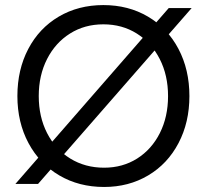

<svg xmlns="http://www.w3.org/2000/svg" viewBox="-20 -732 824 764"><path d="M651.5 -700H742.7L131.3 0H41.2ZM49.2 -349.9Q49.2 -454.8 92.5 -537.3Q135.8 -619.8 213.7 -665.8Q291.7 -711.8 391.3 -711.8Q491 -711.8 568.9 -665.8Q646.8 -619.8 690.2 -537.3Q733.7 -454.8 733.7 -349.8Q733.7 -245 690.3 -162.5Q647 -80 569.6 -34Q492.1 12 394.2 12Q294.3 12 216 -34Q137.7 -80 93.4 -162.5Q49.2 -245 49.2 -349.9ZM648.7 -349.8Q648.7 -432.3 615.6 -497.2Q582.5 -562 524.2 -598.6Q466 -635.2 391.3 -635.2Q316.6 -635.2 258.5 -598.5Q200.3 -561.9 167.3 -497.1Q134.2 -432.3 134.2 -349.8Q134.2 -267.3 167.3 -202.5Q200.4 -137.8 259.5 -101.2Q318.7 -64.7 394.2 -64.7Q468 -64.7 525.8 -101.2Q583.5 -137.8 616.1 -202.5Q648.7 -267.3 648.7 -349.8Z"/></svg>

Font: Oak Sans Light
Style: Regular
Weight: 400
Designer: Erik Kennedy, Walven
Foundry: Erik Kennedy, Walven
Version: Version 1.100;Glyphs 3.1.2 (3151)